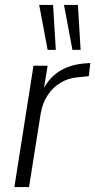

<svg xmlns="http://www.w3.org/2000/svg" viewBox="-20 -754 384 774"><path d="M38 0 115 -489H172L155 -385H150Q175 -438 216.5 -465Q258 -492 317 -498L344 -500L338 -447L290 -442Q255 -439 224 -420.5Q193 -402 172 -370Q151 -338 144 -296L97 0ZM272 -553 238 -734H294L305 -553ZM172 -553 138 -734H194L205 -553Z"/></svg>

Font: Nunito Sans 10pt Condensed Light
Style: Italic
Weight: 300
Width: 3
Italic angle: -9°
Designer: Vernon Adams
Foundry: Vernon Adams
Version: Version 3.101;gftools[0.9.27]